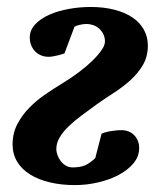

<svg xmlns="http://www.w3.org/2000/svg" viewBox="-20 -519 458 551"><path d="M228.5 -450.2Q218.3 -450.2 207.8 -447.5Q197.3 -444.8 193.8 -442.4L165 -365.7Q162.1 -364.7 156.7 -363Q151.4 -361.3 145 -359.9Q138.7 -358.4 132.1 -357.2Q125.5 -356 119.6 -356Q106.9 -356 96.7 -360.6Q86.4 -365.2 79.6 -372.8Q72.8 -380.4 69.1 -390.4Q65.4 -400.4 65.4 -411.1Q65.4 -432.6 81.1 -449.2Q96.7 -465.8 121.6 -476.8Q146.5 -487.8 177.7 -493.4Q209 -499 240.2 -499Q277.3 -499 307.9 -491.2Q338.4 -483.4 359.6 -469.2Q380.9 -455.1 392.6 -434.3Q404.3 -413.6 404.3 -388.2Q404.3 -356.4 390.1 -332.5Q376 -308.6 354.5 -289.1Q333 -269.5 307.1 -252.9Q281.2 -236.3 257.8 -219.7Q234.9 -203.1 213.9 -187.5Q192.9 -171.9 176.8 -156.2Q160.6 -140.6 151.1 -124.5Q141.6 -108.4 141.6 -90.8Q141.6 -83.5 144.8 -74.5Q147.9 -65.4 153.8 -57.4Q159.7 -49.3 168.5 -43.9Q177.2 -38.6 188.5 -38.6Q210.4 -38.6 224.4 -44.7Q238.3 -50.8 253.4 -65.4L271.5 -135.3Q273.9 -136.7 280 -138.7Q286.1 -140.6 294.2 -142.1Q302.2 -143.6 311.5 -144.5Q320.8 -145.5 330.1 -145.5Q339.4 -145.5 348.1 -142.1Q356.9 -138.7 363.8 -132.3Q370.6 -126 375 -116.2Q379.4 -106.4 379.4 -94.2Q379.4 -69.8 363 -50.3Q346.7 -30.8 320.3 -16.8Q293.9 -2.9 261 4.6Q228 12.2 195.3 12.2Q156.2 12.2 123.3 4.4Q90.3 -3.4 66.4 -18.3Q42.5 -33.2 29.3 -54.9Q16.1 -76.7 16.1 -104.5Q16.1 -136.7 29.8 -162.8Q43.5 -189 64.7 -210.4Q85.9 -231.9 111.6 -249.3Q137.2 -266.6 161.1 -281.2Q184.6 -295.4 206.3 -311.8Q228 -328.1 244.6 -344.2Q261.2 -360.4 271.2 -374.8Q281.2 -389.2 281.2 -399.9Q281.2 -411.6 276.6 -420.9Q272 -430.2 264.6 -436.8Q257.3 -443.4 247.8 -446.8Q238.3 -450.2 228.5 -450.2Z"/></svg>

Font: Charis SIL Eur
Style: Bold Italic
Weight: 700
Italic angle: -11°
Foundry: SIL International
Version: Version 5.000